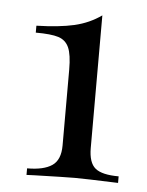

<svg xmlns="http://www.w3.org/2000/svg" viewBox="-40 -458 377 492"><g transform="rotate(5 149.0 -212.0)"><path d="M204 -83.1Q204 -45.2 221.4 -31Q238.7 -16.9 281.5 -16.9V0Q194.4 -3.2 170.2 -3.2Q147.6 -3.2 65.3 -0.8L46 0V-16.9Q88.7 -16.9 110.1 -31.5Q131.5 -46 131.5 -83.1V-278.2Q131.5 -316.9 123.4 -335.1Q115.3 -353.2 96.4 -359.3Q77.4 -365.3 37.9 -365.3V-383.1Q96.8 -384.7 135.1 -393.5Q173.4 -402.4 204 -424.2Z"/></g></svg>

Font: Playfair Display
Style: Regular
Weight: 400
Designer: Claus Eggers Sørensen
Foundry: Claus Eggers Sørensen
Version: Version 1.005; ttfautohint (v1.2) -l 10 -r 42 -G 200 -x 21 -